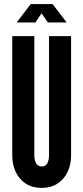

<svg xmlns="http://www.w3.org/2000/svg" viewBox="-20 -912 408 940"><path d="M184 8Q138.5 8 106.2 -13Q74 -34 57 -70Q40 -106 40 -151V-735H148V-151Q148 -129.5 156.5 -113.2Q165 -97 184 -97Q204 -97 212 -113.2Q220 -129.5 220 -151V-735H328V-151Q328 -106 310.8 -70Q293.5 -34 261.2 -13Q229 8 184 8ZM61.5 -802 130.5 -892H237.5L306.5 -802H214.5L183.5 -847L153.5 -802Z"/></svg>

Font: League Gothic
Style: Regular
Weight: 400
Designer: The League of Moveable Type
Version: Version 2.001